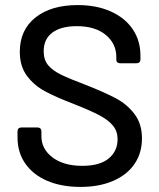

<svg xmlns="http://www.w3.org/2000/svg" viewBox="-20 -728 628 756"><path d="M49 -187V-211Q49 -218 53 -222Q57 -226 64 -226H128Q135 -226 139 -222Q143 -218 143 -211V-192Q143 -141 187 -108Q231 -75 304 -75Q373 -75 408 -104Q443 -133 443 -180Q443 -211 425 -233Q407 -255 372.5 -273.5Q338 -292 272 -318Q199 -346 156.5 -369Q114 -392 86 -429.5Q58 -467 58 -524Q58 -610 119.5 -659Q181 -708 286 -708Q360 -708 416 -683Q472 -658 502.5 -613Q533 -568 533 -509V-494Q533 -487 529 -483Q525 -479 518 -479H453Q446 -479 442 -482.5Q438 -486 438 -492V-504Q438 -556 396.5 -590.5Q355 -625 282 -625Q220 -625 186 -599.5Q152 -574 152 -526Q152 -493 169 -472Q186 -451 219.5 -434.5Q253 -418 322 -392Q393 -364 437 -340.5Q481 -317 510 -278.5Q539 -240 539 -183Q539 -126 510 -83Q481 -40 426 -16Q371 8 297 8Q222 8 166 -16Q110 -40 79.5 -84Q49 -128 49 -187Z"/></svg>

Font: Barlow_Medium_SS
Style: Regular
Weight: 500
Designer: Jeremy Tribby
Foundry: Jeremy Tribby
Version: Version 1.101 August 23, 2024